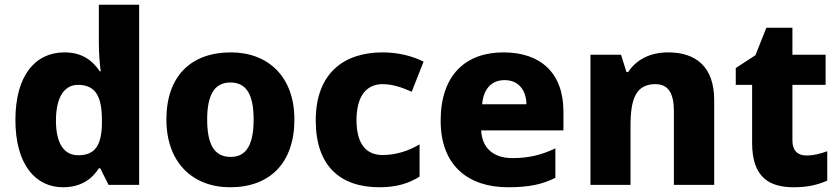

<svg xmlns="http://www.w3.org/2000/svg" viewBox="-20 -780 3539 810"><path d="M246 10C323 10 369 -26 397 -70H403L438 0H567V-760H397V-598C397 -557 401 -505 405 -479H401C371 -524 327 -559 252 -559C129 -559 45 -462 45 -274C45 -88 128 10 246 10ZM310 -125C252 -125 216 -172 216 -271C216 -371 252 -422 309 -422C386 -422 410 -369 410 -272V-257C408 -168 382 -125 310 -125Z M1222 -276C1222 -458 1110 -559 954 -559C785 -559 682 -458 682 -276C682 -93 794 10 951 10C1119 10 1222 -93 1222 -276ZM854 -276C854 -377 883 -432 952 -432C1022 -432 1050 -377 1050 -276C1050 -174 1022 -118 953 -118C882 -118 854 -174 854 -276Z M1581 10C1654 10 1706 -7 1750 -35V-171C1704 -143 1649 -126 1594 -126C1527 -126 1484 -170 1484 -273C1484 -375 1526 -425 1594 -425C1635 -425 1674 -412 1717 -393L1767 -520C1719 -544 1659 -559 1594 -559C1432 -559 1312 -472 1312 -272C1312 -77 1418 10 1581 10Z M2104 -559C1946 -559 1839 -465 1839 -271C1839 -78 1959 10 2123 10C2214 10 2270 -3 2323 -30V-154C2263 -126 2211 -113 2142 -113C2058 -113 2013 -159 2010 -230H2357V-309C2357 -473 2260 -559 2104 -559ZM2109 -442C2169 -442 2200 -398 2201 -340H2014C2020 -408 2056 -442 2109 -442Z M2799 -559C2723 -559 2665 -529 2630 -476H2623L2600 -549H2471V0H2640V-250C2640 -363 2663 -425 2745 -425C2800 -425 2823 -386 2823 -311V0H2993V-358C2993 -499 2915 -559 2799 -559Z M3382 -124C3345 -124 3323 -145 3323 -187V-422H3463V-549H3323V-663H3213L3167 -547L3084 -493V-422H3153V-177C3153 -31 3226 10 3329 10C3392 10 3433 -2 3470 -18V-142C3442 -132 3414 -124 3382 -124Z"/></svg>

Font: Noto Sans Myanmar UI ExtraBold
Style: Regular
Weight: 800
Designer: Monotype Design Team
Foundry: Monotype Imaging Inc.
Version: Version 2.103